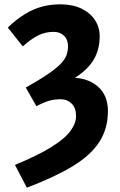

<svg xmlns="http://www.w3.org/2000/svg" viewBox="-20 -684 554 886"><path d="M104 182 49 77Q153 34 215.5 -4.5Q278 -43 304.5 -79Q331 -115 331 -148Q331 -186 310.5 -206Q290 -226 260 -226Q233 -226 210 -220Q187 -214 148 -194L99 -280Q163 -316 201 -342Q239 -368 259.5 -389Q280 -410 287 -430Q294 -450 294 -470Q294 -501 275.5 -519Q257 -537 228 -537Q190 -537 158 -521.5Q126 -506 85 -470L16 -557Q57 -596 95 -619Q133 -642 172.5 -653Q212 -664 258 -664Q314 -664 354.5 -645Q395 -626 417.5 -592.5Q440 -559 440 -516Q440 -458 414 -411.5Q388 -365 326 -325Q392 -321 435 -281.5Q478 -242 478 -171Q478 -90 438 -28.5Q398 33 315.5 83Q233 133 104 182Z"/></svg>

Font: Source Sans 3
Style: Bold
Weight: 700
Designer: Paul D. Hunt
Foundry: Adobe
Version: Version 3.052;hotconv 1.1.0;makeotfexe 2.6.0